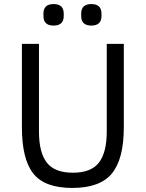

<svg xmlns="http://www.w3.org/2000/svg" viewBox="-20 -914 718 946"><path d="M194 -835V-847Q194 -894 244 -894Q294 -894 294 -847V-835Q294 -788 244 -788Q194 -788 194 -835ZM380 -835V-847Q380 -894 430 -894Q480 -894 480 -847V-835Q480 -788 430 -788Q380 -788 380 -835ZM88 -698H172V-266Q172 -163 210.5 -113Q249 -63 339 -63Q429 -63 467.5 -113Q506 -163 506 -266V-698H590V-286Q590 -131 531.5 -59.5Q473 12 336 12Q200 12 144 -59Q88 -130 88 -286Z"/></svg>

Font: Aneliza
Style: Regular
Weight: 400
Designer: Mike Abbink, Paul van der Laan, Pieter van Rosmalen
Foundry: Bold Monday
Version: Version 3.0